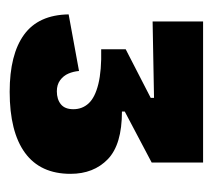

<svg xmlns="http://www.w3.org/2000/svg" viewBox="-42 -670 450 407"><g transform="rotate(90 183.5 -467.0)"><path d="M175 -262Q96 -262 54 -292.5Q12 -323 11 -387L131 -409Q132 -397 136.5 -386.5Q141 -376 150.5 -369Q160 -362 174 -362Q191 -362 201.5 -370.5Q212 -379 212 -397Q212 -416 199.5 -429.5Q187 -443 158.5 -450Q130 -457 85 -456V-508L188 -561V-568L26 -565V-672H325V-563L217 -506V-500Q287 -500 318 -470Q349 -440 349 -391Q349 -327 304.5 -294.5Q260 -262 175 -262Z"/></g></svg>

Font: Bricolage Grotesque 72pt SemiCondensed ExtraBold
Style: Regular
Weight: 800
Width: 4
Designer: Mathieu Triay
Foundry: Atelier Triay
Version: Version 1.001;gftools[0.9.33.dev8+g029e19f]